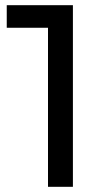

<svg xmlns="http://www.w3.org/2000/svg" viewBox="-20 -720 409 740"><path d="M6 -700H261V0H165V-613H6Z"/></svg>

Font: Gontserrat
Style: Regular
Weight: 400
Designer: Julieta Ulanovsky
Foundry: Julieta Ulanovsky
Version: Version 6.001